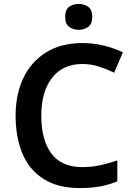

<svg xmlns="http://www.w3.org/2000/svg" viewBox="-20 -942 675 972"><path d="M397 -618Q298 -618 243.5 -548Q189 -478 189 -356Q189 -234 240 -165Q291 -96 397 -96Q442 -96 485 -105Q528 -114 574 -130V-24Q530 -6 485.5 2Q441 10 383 10Q274 10 201.5 -35.5Q129 -81 94 -163.5Q59 -246 59 -357Q59 -465 98.5 -547.5Q138 -630 213.5 -677Q289 -724 398 -724Q452 -724 504 -711.5Q556 -699 602 -677L558 -574Q521 -592 480.5 -605Q440 -618 397 -618ZM379 -922Q406 -922 426.5 -907.5Q447 -893 447 -856Q447 -821 426.5 -806Q406 -791 379 -791Q350 -791 330 -806Q310 -821 310 -856Q310 -893 330 -907.5Q350 -922 379 -922Z"/></svg>

Font: Noto Sans New Tai Lue SemiBold
Style: Regular
Weight: 600
Version: Version 2.003